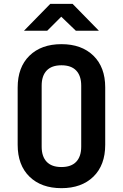

<svg xmlns="http://www.w3.org/2000/svg" viewBox="-20 -970 640 1000"><path d="M300 10Q195 10 133.5 -50Q72 -110 72 -216V-514Q72 -620 133.5 -680Q195 -740 300 -740Q405 -740 466.5 -680Q528 -620 528 -515V-216Q528 -110 466.5 -50Q405 10 300 10ZM300 -100Q351 -100 377 -127.5Q403 -155 403 -206V-524Q403 -575 377 -602.5Q351 -630 300 -630Q249 -630 223 -602.5Q197 -575 197 -524V-206Q197 -155 223 -127.5Q249 -100 300 -100ZM105 -810 242 -950H358L495 -810H375L299 -883L226 -810Z"/></svg>

Font: JetBrains Mono NL
Style: Bold
Weight: 700
Monospace: yes
Designer: Philipp Nurullin, Konstantin Bulenkov
Foundry: JetBrains
Version: Version 2.305; ttfautohint (v1.8.4.7-5d5b)